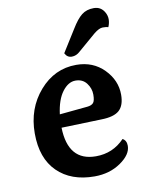

<svg xmlns="http://www.w3.org/2000/svg" viewBox="-88 -840 692 912"><g transform="rotate(-10 258.5 -384.0)"><path d="M253 -591 320 -698Q346 -741 369.5 -759.5Q393 -778 428 -778Q463 -778 480 -747Q489 -731 489 -713.5Q489 -696 481 -677Q471 -680 454 -680Q437 -680 412 -660L326 -586Q308 -569 286 -569Q264 -569 253 -591ZM182 -309 317 -322Q337 -324 346 -334Q355 -344 355 -374Q355 -404 336 -429Q317 -454 282.5 -454Q248 -454 219.5 -416.5Q191 -379 182 -309ZM317 -83Q399 -83 455 -142Q474 -132 474 -106Q474 -64 420.5 -27Q367 10 294 10Q181 10 115 -55Q49 -120 49 -240Q49 -360 121.5 -443.5Q194 -527 299 -527Q380 -527 432.5 -473.5Q485 -420 485 -351Q485 -299 459 -275.5Q433 -252 372 -251L179 -245Q183 -83 317 -83Z"/></g></svg>

Font: Laila SemiBold
Style: Regular
Weight: 600
Designer: Hitesh Malaviya
Foundry: Indian Type Foundry
Version: Version 1.302;PS 1.0;hotconv 1.0.78;makeotf.lib2.5.61930; tt